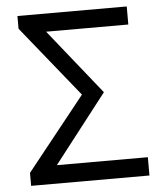

<svg xmlns="http://www.w3.org/2000/svg" viewBox="-52 -779 706 826"><g transform="rotate(-5 300.5 -366.5)"><path d="M49 0H560V-79H167L396 -374L171 -655H526V-733H54V-678L301 -372L49 -56Z"/></g></svg>

Font: ChiuKong Gothic CL
Style: Regular
Weight: 400
Designer: Ryoko NISHIZUKA 西塚涼子 (kana, bopomofo & ideographs); Paul D. Hunt (Latin, Greek & Cyrillic); Sandoll Communications 산돌커뮤니
Foundry: Adobe
Version: Version 1.300